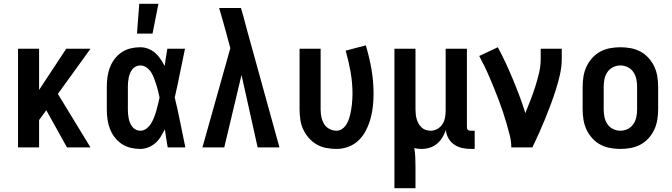

<svg xmlns="http://www.w3.org/2000/svg" viewBox="-20 -777 3540 1012"><path d="M75 0V-520H186V-303L329 -520H457L285 -282L457 0H333L224 -196L186 -144V0Z M719 8Q694 8 668.5 2Q643 -4 621.5 -18.5Q600 -33 584 -54Q568 -75 559 -99Q550 -123 546.5 -148.5Q543 -174 543 -200V-320Q543 -346 546.5 -371.5Q550 -397 559 -421Q568 -445 584 -466Q600 -487 621.5 -501.5Q643 -516 668.5 -522Q694 -528 719 -528Q741 -528 761.5 -520Q782 -512 798 -498Q814 -484 826 -466Q838 -448 848 -429Q851 -452 854.5 -474.5Q858 -497 862 -520H955Q941 -456 928.5 -391.5Q916 -327 901 -263Q917 -198 930 -132Q943 -66 957 0H864Q860 -24 856 -48Q852 -72 849 -95Q839 -76 827.5 -57Q816 -38 799.5 -23.5Q783 -9 762 -0.5Q741 8 719 8ZM719 -88Q738 -88 752.5 -99.5Q767 -111 776.5 -126.5Q786 -142 792.5 -159Q799 -176 804 -193.5Q809 -211 813 -228.5Q817 -246 821 -263Q817 -281 813 -298Q809 -315 803.5 -331.5Q798 -348 792 -364.5Q786 -381 776.5 -396Q767 -411 752 -421.5Q737 -432 719 -432Q707 -432 696 -426.5Q685 -421 677.5 -411.5Q670 -402 665.5 -391Q661 -380 658.5 -368Q656 -356 655 -344Q654 -332 654 -320V-200Q654 -188 655 -176Q656 -164 658.5 -152Q661 -140 665.5 -129Q670 -118 677.5 -108.5Q685 -99 696 -93.5Q707 -88 719 -88ZM702 -600 714 -757H815L784 -600Z M1047 0 1194 -523 1176 -590Q1166 -626 1156 -662.5Q1146 -699 1135 -735H1250L1263 -690L1283 -615L1453 0H1338L1253 -382L1162 0Z M1754 8Q1727 8 1700 3Q1673 -2 1649.5 -15.5Q1626 -29 1608 -49.5Q1590 -70 1578.5 -94.5Q1567 -119 1563 -146Q1559 -173 1559 -200V-520H1670V-200Q1670 -180 1674 -160.5Q1678 -141 1688 -124Q1698 -107 1716 -97.5Q1734 -88 1754 -88Q1768 -88 1781 -96Q1794 -104 1802 -115.5Q1810 -127 1815.5 -140.5Q1821 -154 1824.5 -168Q1828 -182 1830.5 -196Q1833 -210 1834.5 -224.5Q1836 -239 1837 -253.5Q1838 -268 1838 -282Q1838 -340 1828 -397Q1818 -454 1802 -510L1908 -538Q1927 -476 1938 -412Q1949 -348 1949 -283Q1949 -250 1945.5 -217.5Q1942 -185 1933.5 -153.5Q1925 -122 1910 -92Q1895 -62 1872 -39Q1849 -16 1818 -4Q1787 8 1754 8Z M2059 215V-520H2170V-200Q2170 -187 2171.5 -174Q2173 -161 2176.5 -148.5Q2180 -136 2186.5 -125Q2193 -114 2202.5 -105Q2212 -96 2224.5 -92Q2237 -88 2250 -88Q2269 -88 2285.5 -97.5Q2302 -107 2312 -122.5Q2322 -138 2325.5 -156.5Q2329 -175 2329 -194V-520H2441V-109Q2441 -104 2442 -100Q2443 -96 2446 -93Q2449 -90 2453 -89Q2457 -88 2462 -88H2482V8H2462Q2439 8 2416 3Q2393 -2 2374 -15Q2355 -28 2343.5 -48.5Q2332 -69 2330 -92Q2323 -71 2311.5 -52Q2300 -33 2283 -19Q2266 -5 2245 1.5Q2224 8 2202 8Q2193 8 2183.5 7Q2174 6 2164 3Q2168 29 2169 55Q2170 81 2170 107V215Z M2675 0Q2675 -32 2667 -63.5Q2659 -95 2650 -126Q2641 -157 2631 -187Q2621 -217 2609.5 -247.5Q2598 -278 2586 -307.5Q2574 -337 2561.5 -366.5Q2549 -396 2535 -425Q2521 -454 2506 -482L2604 -528Q2626 -487 2646 -444Q2666 -401 2684 -357.5Q2702 -314 2718.5 -270Q2735 -226 2749 -181Q2763 -215 2776.5 -250Q2790 -285 2801.5 -321Q2813 -357 2821.5 -393.5Q2830 -430 2830 -468V-520H2941V-468Q2941 -427 2932 -386.5Q2923 -346 2910.5 -306.5Q2898 -267 2883.5 -228Q2869 -189 2853.5 -151Q2838 -113 2821 -75Q2804 -37 2786 0Z M3250 8Q3223 8 3195.5 3Q3168 -2 3144 -15Q3120 -28 3101.5 -48.5Q3083 -69 3071.5 -93.5Q3060 -118 3055.5 -145.5Q3051 -173 3051 -200V-320Q3051 -347 3055.5 -374.5Q3060 -402 3071.5 -426.5Q3083 -451 3101.5 -471.5Q3120 -492 3144 -505Q3168 -518 3195.5 -523Q3223 -528 3250 -528Q3277 -528 3304.5 -523Q3332 -518 3356 -505Q3380 -492 3398.5 -471.5Q3417 -451 3428.5 -426.5Q3440 -402 3444.5 -374.5Q3449 -347 3449 -320V-200Q3449 -173 3444.5 -145.5Q3440 -118 3428.5 -93.5Q3417 -69 3398.5 -48.5Q3380 -28 3356 -15Q3332 -2 3304.5 3Q3277 8 3250 8ZM3250 -88Q3270 -88 3288.5 -97Q3307 -106 3318.5 -123Q3330 -140 3334 -160Q3338 -180 3338 -200V-320Q3338 -340 3334 -360Q3330 -380 3318.5 -397Q3307 -414 3288.5 -423Q3270 -432 3250 -432Q3230 -432 3211.5 -423Q3193 -414 3181.5 -397Q3170 -380 3166 -360Q3162 -340 3162 -320V-200Q3162 -180 3166 -160Q3170 -140 3181.5 -123Q3193 -106 3211.5 -97Q3230 -88 3250 -88Z"/></svg>

Font: Iosevka
Style: Bold
Weight: 700
Monospace: yes
Designer: Belleve Invis
Foundry: Belleve Invis
Version: Version 32.5.0; ttfautohint (v1.8.4)